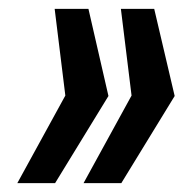

<svg xmlns="http://www.w3.org/2000/svg" viewBox="-20 -530 427 432"><path d="M168 -118 276 -315 252 -510H327L373 -314L253 -118ZM19 -118 127 -315 103 -510H179L224 -314L104 -118Z"/></svg>

Font: Saira Condensed SemiBold
Style: Italic
Weight: 600
Width: 3
Italic angle: -12°
Designer: Hector Gatti with collaboration of the Omnibus-Type team
Foundry: Omnibus-Type
Version: Version 1.101